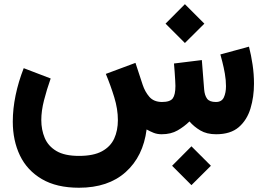

<svg xmlns="http://www.w3.org/2000/svg" viewBox="-20 -630 1251 901"><path d="M878.4 56.6 969.7 147.9 878.4 238.8 787.6 147.9ZM847.7 -610.4 939 -519 847.7 -428.2 756.8 -519ZM738.8 0Q717.8 0 700.7 -6.8Q683.6 -13.7 668 -22.5Q651.9 104 569.8 177.5Q487.8 251 350.6 251Q245.6 251 176.5 210.4Q107.4 169.9 73.7 99.9Q40 29.8 40 -59.6Q40 -119.1 53.2 -182.9Q66.4 -246.6 91.3 -310.1L217.8 -261.7Q199.2 -209 186.5 -159.2Q173.8 -109.4 173.8 -66.9Q173.8 -21 189.9 17.3Q206.1 55.7 244.6 78.6Q283.2 101.6 350.6 101.6Q418.9 101.6 458.7 79.8Q498.5 58.1 515.9 20.3Q533.2 -17.6 533.2 -66.4Q533.2 -118.2 516.1 -173.8Q499 -229.5 476.6 -283.2L615.7 -335L649.4 -232.4Q660.2 -199.7 680.7 -175.8Q701.2 -151.9 739.7 -151.4Q778.3 -151.4 790.8 -168.5Q803.2 -185.5 803.2 -226.6Q803.2 -233.4 802.2 -252Q801.3 -270.5 799.6 -292.7Q797.9 -314.9 796.4 -332L927.2 -348.1L938 -210.4Q940.4 -182.1 951.9 -166.7Q963.4 -151.4 993.2 -151.4Q1020.5 -151.4 1030.5 -173.1Q1040.5 -194.8 1040.5 -225.6Q1040.5 -253.9 1035.2 -284.4Q1029.8 -314.9 1023.4 -339.6Q1017.1 -364.3 1014.2 -374.5L1148.4 -411.1Q1158.7 -371.1 1165.3 -326.4Q1171.9 -281.7 1171.9 -237.3Q1171.9 -175.3 1155.5 -121.1Q1139.2 -66.9 1100.6 -33.4Q1062 0 994.1 0Q950.2 0 920.2 -17.8Q890.1 -35.6 869.1 -60.1Q844.7 -36.1 813.5 -18.1Q782.2 0 738.8 0Z"/></svg>

Font: Vazirmatn UI NL Black
Style: Regular
Weight: 900
Designer: Saber Rastikerdar
Foundry: Saber Rastikerdar
Version: Version 33.003